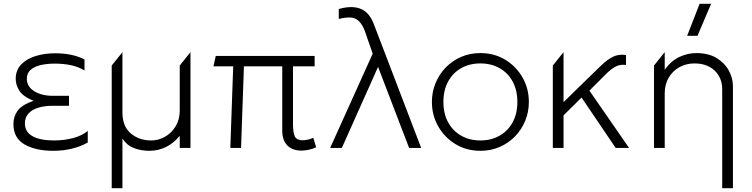

<svg xmlns="http://www.w3.org/2000/svg" viewBox="-20 -772 3925 1002"><path d="M258 15Q166 15 108 -18.2Q50 -51.5 50 -125Q50 -164 72.2 -194.5Q94.5 -225 155 -246Q100.5 -268 81.2 -298.2Q62 -328.5 62 -360Q62 -406 90.8 -435.8Q119.5 -465.5 166.5 -479.8Q213.5 -494 268 -494Q309.5 -494 347.2 -486.8Q385 -479.5 421 -462V-404Q390.5 -423 351.5 -431.5Q312.5 -440 265 -440Q227 -440 194 -432.8Q161 -425.5 140.5 -408.2Q120 -391 120 -361Q120 -320 158.8 -296Q197.5 -272 256 -272H340V-220H256Q213 -220 180 -210Q147 -200 128.5 -179.5Q110 -159 110 -128Q110 -83 150.2 -61Q190.5 -39 261 -39Q316 -39 362.8 -51.8Q409.5 -64.5 438 -89V-28Q398.5 -6.5 353.8 4.2Q309 15 258 15Z M563 210V-430L619 -500V-185Q619 -112.5 662.5 -75.8Q706 -39 769 -39Q807.5 -39 841.5 -58.5Q875.5 -78 896.8 -113.2Q918 -148.5 918 -195V-430L974 -500V0H918V-63Q885 -23.5 845 -4.2Q805 15 760 15Q715 15 678.2 0.5Q641.5 -14 619 -49V210Z M1553 14Q1531.5 14 1513.2 7.8Q1495 1.5 1481.5 -11Q1468 -23.5 1460.5 -43.2Q1453 -63 1453 -90V-426H1253L1238 0H1182L1197 -426H1094L1106 -480H1622V-426H1509V-128Q1509 -78.5 1519 -59.2Q1529 -40 1559 -40Q1573.5 -40 1588 -43.5Q1602.5 -47 1615 -53L1630 -3Q1613 4.5 1592.8 9.2Q1572.5 14 1553 14Z M1703 0 1925 -492 1885 -607Q1874 -639.5 1854.5 -660.2Q1835 -681 1802 -681Q1794 -681 1779.2 -679.2Q1764.5 -677.5 1748 -673V-725Q1769 -731 1784.5 -733Q1800 -735 1812 -735Q1841.5 -735 1864 -725.2Q1886.5 -715.5 1903 -695.8Q1919.5 -676 1931 -646L2178 0H2115L1953 -423L1764 0Z M2487 15Q2414.5 15 2357.2 -19.8Q2300 -54.5 2267 -112.5Q2234 -170.5 2234 -240Q2234 -292 2253 -338.2Q2272 -384.5 2306.2 -419.8Q2340.5 -455 2386.5 -475Q2432.5 -495 2487 -495Q2559.5 -495 2616.8 -460.2Q2674 -425.5 2707 -367.5Q2740 -309.5 2740 -240Q2740 -188 2721 -141.8Q2702 -95.5 2667.8 -60.2Q2633.5 -25 2587.5 -5Q2541.5 15 2487 15ZM2487 -39Q2543.5 -39 2587 -63.8Q2630.5 -88.5 2655.2 -133.5Q2680 -178.5 2680 -240Q2680 -301.5 2655.2 -346.8Q2630.5 -392 2587 -416.5Q2543.5 -441 2487 -441Q2430.5 -441 2387 -416.5Q2343.5 -392 2318.8 -346.8Q2294 -301.5 2294 -240Q2294 -178.5 2318.8 -133.5Q2343.5 -88.5 2387 -63.8Q2430.5 -39 2487 -39Z M2865 0V-430L2921 -500V-239L3048 -363Q3088 -402 3118.5 -431.5Q3149 -461 3179 -475.8Q3209 -490.5 3247 -485V-433Q3217 -437 3193.5 -425Q3170 -413 3145.8 -388.8Q3121.5 -364.5 3089 -332L3056 -299L3263 0H3193L3015 -263L2921 -170V0Z M3749 210V-306Q3749 -366 3709.5 -403.5Q3670 -441 3604 -441Q3561 -441 3525.8 -421.5Q3490.5 -402 3469.8 -366.8Q3449 -331.5 3449 -285V0H3393V-430L3449 -500V-408Q3482 -454.5 3525.5 -474.8Q3569 -495 3614 -495Q3677.5 -495 3720 -469Q3762.5 -443 3783.8 -403.2Q3805 -363.5 3805 -323V210ZM3566 -585 3631 -752H3691L3620 -585Z"/></svg>

Font: Geologica-Sharp
Style: Regular
Weight: 100
Designer: Sindre Bremnes, Frode Helland
Foundry: Monokrom Skriftforlag AS
Version: Version 1.010;gftools[0.9.28]